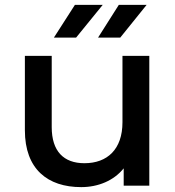

<svg xmlns="http://www.w3.org/2000/svg" viewBox="-20 -761 719 787"><path d="M313 6C383 6 447 -21 487 -71V0H592V-532H482V-260C482 -149 420 -92 326 -92C241 -92 192 -141 192 -240V-532H82V-227C82 -68 175 6 313 6ZM473 -607 581 -741H467L382 -607ZM292 -607 401 -741H287L201 -607Z"/></svg>

Font: Montserrat-Alt1 SemBd
Style: Regular
Weight: 600
Designer: Differentunic
Foundry: Differentunic
Version: Version 7.222